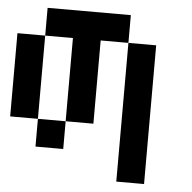

<svg xmlns="http://www.w3.org/2000/svg" viewBox="-49 -605 766 766"><g transform="rotate(5 333.5 -222.5)"><path d="M111.1 -111.1H0V-444.4H111.1ZM222.2 -444.4H111.1V-555.6H444.4V-444.4H333.3V-111.1H222.2ZM222.2 0H111.1V-111.1H222.2ZM555.6 111.1H444.4V-444.4H555.6Z"/></g></svg>

Font: Pixeloid Mono
Style: Regular
Weight: 400
Monospace: yes
Designer: GGBotNet
Foundry: GGBotNet
Version: 0.5